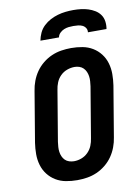

<svg xmlns="http://www.w3.org/2000/svg" viewBox="-102 -1023 804 1099"><g transform="rotate(-10 300.0 -473.5)"><path d="M257 8Q223 8 191 2Q159 -4 132.5 -20Q106 -36 87 -60.5Q68 -85 59 -115.5Q50 -146 50 -179Q50 -212 55 -245L104 -538Q108 -566 118.5 -594Q129 -622 146 -646.5Q163 -671 187 -690.5Q211 -710 238.5 -722Q266 -734 295 -738.5Q324 -743 352 -743Q386 -743 418 -737Q450 -731 476.5 -715Q503 -699 522 -674.5Q541 -650 550 -619.5Q559 -589 559 -556Q559 -523 554 -490L505 -197Q501 -169 490.5 -141Q480 -113 463 -88.5Q446 -64 422 -44.5Q398 -25 370.5 -13Q343 -1 314 3.5Q285 8 257 8ZM257 -102Q279 -102 300.5 -110Q322 -118 338.5 -134.5Q355 -151 363.5 -172Q372 -193 375 -215L424 -508Q426 -523 427 -537.5Q428 -552 426 -566Q424 -580 418.5 -592.5Q413 -605 403.5 -614.5Q394 -624 380.5 -628.5Q367 -633 353 -633Q331 -633 309 -625Q287 -617 270.5 -600.5Q254 -584 245.5 -563Q237 -542 234 -520L185 -227Q183 -212 182 -197.5Q181 -183 183 -169Q185 -155 190.5 -142.5Q196 -130 205.5 -120.5Q215 -111 229 -106.5Q243 -102 257 -102ZM187 -815Q191 -837 201 -859Q211 -881 229 -898Q247 -915 268 -926Q289 -937 311.5 -943.5Q334 -950 357 -952.5Q380 -955 402 -955Q424 -955 446 -952.5Q468 -950 488.5 -943.5Q509 -937 527 -926Q545 -915 557 -898Q569 -881 572 -859Q575 -837 571 -815H463Q465 -829 458 -840Q451 -851 439.5 -856.5Q428 -862 414.5 -863.5Q401 -865 387 -865Q373 -865 359.5 -863.5Q346 -862 332.5 -856.5Q319 -851 308 -840Q297 -829 295 -815Z"/></g></svg>

Font: Iosevka XBd Ex Obl
Style: Regular
Weight: 800
Width: 7
Italic angle: -9°
Monospace: yes
Designer: Belleve Invis
Foundry: Belleve Invis
Version: Version 32.5.0; ttfautohint (v1.8.4)